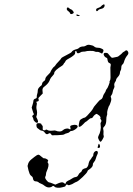

<svg xmlns="http://www.w3.org/2000/svg" viewBox="-20 -647 612 885"><path d="M418 51Q428 45 431 54Q432 59 428.5 65.5Q425 72 422 83Q419 94 413.5 99.5Q408 105 408 112Q408 119 401 126Q394 133 389 135.5Q384 138 383 143Q381 150 361 169Q341 188 333 191Q327 193 319 198Q311 203 309 203Q307 203 302 205.5Q297 208 294 206Q286 200 283 208Q281 213 279 213Q277 213 268 216Q258 219 247 218.5Q236 218 232 214Q225 207 221 212Q219 214 213 216Q199 220 185 209Q178 203 171 200.5Q164 198 161 196Q154 189 145 189Q134 189 132 176Q131 169 128.5 167.5Q126 166 121 161Q116 156 111 137L107 118L110 107Q114 96 124 88Q134 80 139 76Q151 66 158 66Q161 66 171 75Q181 84 184 83Q185 82 188 83Q191 84 194 85.5Q197 87 199.5 89Q202 91 202 92Q202 95 200 98Q198 101 201.5 105Q205 109 203 119.5Q201 130 196.5 139.5Q192 149 192 155Q192 161 190 165Q185 172 193 182Q202 194 208 194Q211 194 223 199L235 204L244 200Q252 196 260.5 194Q269 192 274 196Q283 204 283 197Q283 190 302 182Q311 177 316 173.5Q321 170 329 169Q337 168 341 159.5Q345 151 350.5 148Q356 145 357.5 139.5Q359 134 366 131Q373 128 376 128Q377 128 379.5 126Q382 124 384 120.5Q386 117 387 114Q390 96 396 90Q399 87 402 81.5Q405 76 407.5 74Q410 72 410 68Q410 57 418 51ZM434 18Q436 12 440 22Q444 35 434 35Q430 35 430 34Q430 30 434 18ZM150 -77Q153 -80 162 -79Q171 -78 171 -74Q171 -72 174.5 -69Q178 -66 177 -58.5Q176 -51 178 -48Q179 -47 184 -46.5Q189 -46 190 -48Q192 -52 200 -47Q207 -43 225 -45Q233 -47 239 -44Q245 -41 254.5 -41Q264 -41 269.5 -46.5Q275 -52 284 -54Q293 -56 298.5 -52.5Q304 -49 305 -52Q306 -55 304 -60Q301 -68 313 -70Q323 -73 330.5 -71Q338 -69 338 -64Q338 -60 332.5 -55Q327 -50 320 -46.5Q313 -43 307 -43Q304 -43 301 -39Q298 -35 289 -33Q280 -31 276.5 -28Q273 -25 247.5 -24Q222 -23 220 -23.5Q218 -24 216 -28Q211 -37 202 -30Q194 -25 187 -35Q180 -45 171 -45Q166 -45 152 -57Q149 -59 148 -66.5Q147 -74 150 -77ZM556 -412Q563 -418 568 -412Q576 -402 567 -392Q556 -379 551 -360Q549 -354 546 -351Q539 -347 539 -334Q539 -327 536 -322Q533 -317 533 -313Q533 -302 522 -291Q515 -283 515 -279Q515 -275 512 -271Q505 -262 507 -252Q509 -246 505 -239.5Q501 -233 499.5 -223Q498 -213 493.5 -208Q489 -203 491 -199Q493 -195 493 -189Q493 -185 491 -178.5Q489 -172 486.5 -166Q484 -160 481 -156Q479 -152 476 -140.5Q473 -129 474 -124.5Q475 -120 472.5 -114Q470 -108 470 -95Q470 -72 459 -62Q454 -58 456 -50.5Q458 -43 457 -34.5Q456 -26 458 -21Q460 -16 453 -5Q451 -1 448.5 2Q446 5 445 6Q441 8 436 -2Q432 -10 432 -13Q432 -16 435 -23Q440 -31 443 -45.5Q446 -60 444 -69Q442 -78 445 -83Q450 -90 445 -96Q441 -100 443 -103.5Q445 -107 438 -114Q429 -121 426.5 -122Q424 -123 419 -119Q413 -115 410 -110Q406 -102 399 -102Q395 -102 386.5 -94Q378 -86 376 -86Q374 -86 363 -74Q347 -58 343 -64Q342 -65 344 -77Q346 -89 348 -92Q349 -95 358 -100Q367 -105 371 -105Q373 -105 382 -114Q391 -123 399.5 -133.5Q408 -144 410 -149Q412 -154 417.5 -160Q423 -166 431 -176Q439 -186 444 -188Q452 -191 455 -204Q456 -209 461.5 -217Q467 -225 467 -227Q467 -229 471 -236Q474 -239 476.5 -244Q479 -249 481 -254.5Q483 -260 484.5 -264.5Q486 -269 485 -270Q484 -272 487 -276Q491 -281 489 -320Q488 -339 490 -344Q493 -354 483 -357Q477 -359 475 -375Q474 -379 473.5 -379.5Q473 -380 468 -382Q463 -384 459.5 -391Q456 -398 460 -402Q462 -404 469 -403.5Q476 -403 478 -400Q479 -398 484.5 -392Q490 -386 492.5 -383Q495 -380 500.5 -381Q506 -382 515 -384Q522 -385 525 -387Q528 -389 539 -398Q548 -408 550 -408Q552 -408 556 -412ZM377 -437Q384 -442 394 -440Q401 -438 405 -437.5Q409 -437 415 -432Q421 -427 431 -427Q441 -427 448 -423Q455 -420 456.5 -417Q458 -414 455 -407Q451 -400 450 -400Q449 -400 441 -404.5Q433 -409 427.5 -408Q422 -407 416 -410Q410 -413 394.5 -412.5Q379 -412 376 -410.5Q373 -409 364 -409Q355 -409 350 -405Q344 -401 339 -401.5Q334 -402 333 -409Q332 -412 329 -412Q326 -412 326.5 -405.5Q327 -399 323 -395Q310 -383 290 -373Q283 -369 281 -363.5Q279 -358 277.5 -358Q276 -358 273.5 -352.5Q271 -347 266 -344Q230 -322 230 -310Q230 -305 222 -297Q214 -289 211 -282Q206 -266 192 -254Q183 -247 180.5 -244.5Q178 -242 176.5 -237.5Q175 -233 176 -228L177 -216L166 -205Q155 -195 157 -191.5Q159 -188 158.5 -184Q158 -180 152 -179Q145 -179 149 -173Q151 -170 149 -163Q146 -150 150 -137Q152 -129 150 -118L147 -108L152 -98Q160 -81 149 -81Q146 -81 140 -87Q134 -93 134 -97Q134 -100 131 -106L128 -112L133 -117L137 -121L134 -125Q132 -130 129 -141L126 -151L130 -164Q134 -177 134 -182Q134 -190 145 -193Q150 -195 149.5 -200.5Q149 -206 151.5 -213.5Q154 -221 154 -229Q154 -237 160.5 -244Q167 -251 170 -252.5Q173 -254 174 -261Q175 -268 182 -272.5Q189 -277 189 -283.5Q189 -290 201 -301.5Q213 -313 213 -316Q213 -318 219.5 -328Q226 -338 230 -340Q234 -343 236 -347Q238 -351 250 -363.5Q262 -376 262 -378Q262 -381 292 -396Q308 -404 310 -407Q314 -416 335 -421Q340 -422 344 -426Q351 -433 366 -433Q370 -433 377 -437ZM332 -579Q334 -582 342 -578Q355 -573 340 -573Q336 -573 333.5 -575Q331 -577 332 -579ZM289 -611Q293 -615 299 -609Q303 -605 307 -604Q311 -603 315.5 -597.5Q320 -592 320 -589Q320 -587 316 -584.5Q312 -582 308 -582Q304 -582 303 -586Q302 -590 296 -594.5Q290 -599 289 -600.5Q288 -602 288 -606Q288 -610 289 -611ZM453 -624Q458 -628 460.5 -626.5Q463 -625 462 -619Q459 -608 445 -606Q435 -604 432 -599Q429 -595 426 -595.5Q423 -596 423 -601.5Q423 -607 429 -609Q442 -613 447 -619Q449 -622 453 -624Z"/></svg>

Font: TT2020 Style D
Style: Italic
Weight: 400
Italic angle: -15°
Version: Version 0.2.000